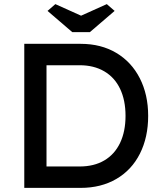

<svg xmlns="http://www.w3.org/2000/svg" viewBox="-20 -913 788 933"><path d="M98 -700H372Q471 -700 545 -656Q619 -612 659.5 -532.5Q700 -453 700 -350Q700 -246 660 -166.5Q620 -87 545.5 -43.5Q471 0 372 0H98ZM203 -104H367Q437 -104 487 -133.5Q537 -163 563.5 -218.5Q590 -274 590 -350Q590 -426 563.5 -481.5Q537 -537 486.5 -566.5Q436 -596 367 -596H200L206 -605V-93ZM211 -860 249 -893 389 -830H359L499 -893L537 -860L417 -757H331Z"/></svg>

Font: Easer Grotesk Variable
Style: Regular
Weight: 400
Designer: Boardeaser, Bonnie Shaver-Troup, Thomas Jockin
Foundry: Lexend
Version: Version 1.001;Glyphs 3.1.2 (3151)